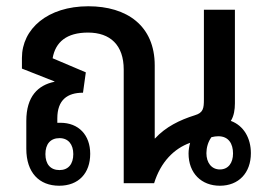

<svg xmlns="http://www.w3.org/2000/svg" viewBox="-20 -585 854 613"><path d="M169 8C231 8 268 -32 268 -94C268 -154 231 -193 173 -193C170 -193 166 -193 163 -193V-207C163 -266 195 -289 245 -289L254 -354L148 -399C157 -451 193 -481 261 -481C332 -481 375 -441 375 -363V0H472C493 -68 536 -111 587 -129C584 -118 582 -106 582 -95C582 -32 623 8 682 8C742 8 781 -33 781 -96C781 -144 758 -184 717 -199C727 -215 730 -235 730 -255V-554H631V-268C631 -239 629 -225 602 -217C554 -202 509 -180 475 -143H474V-376C474 -503 385 -565 262 -565C132 -565 50 -493 50 -400V-366L154 -325V-324C101 -313 64 -277 64 -199V-110C64 -34 105 8 169 8ZM682 -44C655 -44 639 -66 639 -96C639 -113 644 -132 655 -147C663 -149 670 -150 677 -150C710 -150 724 -126 724 -95C724 -65 709 -44 682 -44ZM170 -42C141 -42 125 -61 125 -93C125 -125 141 -144 170 -144C198 -144 214 -124 214 -93C214 -61 198 -42 170 -42Z"/></svg>

Font: Noto Sans Thai Looped SemiCondensed Medium
Style: Regular
Weight: 500
Width: 4
Designer: Sasikarn Vongin, Ben Mitchell
Foundry: The Fontpad Ltd
Version: Version 1.001